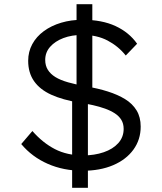

<svg xmlns="http://www.w3.org/2000/svg" viewBox="-20 -802 772 913"><path d="M373 10Q282 10 207 -23Q132 -56 81 -117L134 -179Q183 -123 241 -93Q299 -63 376 -63Q429 -63 473 -78Q517 -93 542.5 -121.5Q568 -150 568 -189Q568 -214 557 -232Q546 -250 526 -263Q506 -276 479.5 -285.5Q453 -295 422 -302Q391 -309 357 -314Q278 -327 224 -351.5Q170 -376 142 -416Q114 -456 114 -513Q114 -556 133.5 -592Q153 -628 188.5 -654Q224 -680 271 -694Q318 -708 373 -708Q465 -708 529.5 -678Q594 -648 632 -594L578 -538Q543 -582 492 -609Q441 -636 372 -636Q321 -636 281.5 -621Q242 -606 218.5 -579.5Q195 -553 195 -517Q195 -490 207.5 -470Q220 -450 243.5 -435.5Q267 -421 304 -410.5Q341 -400 390 -391Q445 -382 492.5 -367Q540 -352 575 -330.5Q610 -309 629.5 -277Q649 -245 649 -200Q649 -138 614.5 -90.5Q580 -43 518 -16.5Q456 10 373 10ZM323 91V-362L398 -329V91ZM419 -329 344 -362V-782H419Z"/></svg>

Font: Lexend Exa Light
Style: Regular
Weight: 300
Designer: Bonnie Shaver-Troup, Thomas Jockin
Foundry: Lexend
Version: Version 1.007